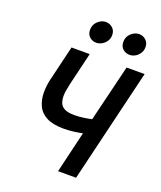

<svg xmlns="http://www.w3.org/2000/svg" viewBox="-161 -1000 925 1101"><g transform="rotate(20 301.5 -449.0)"><path d="M327 0 387 -253Q370 -249 338.5 -244.5Q307 -240 273 -240Q208 -240 169 -260Q130 -280 113 -316.5Q96 -353 96 -399Q96 -420 99 -442.5Q102 -465 108 -488L157 -693H268L220 -491Q216 -472 212.5 -453.5Q209 -435 209 -419Q209 -393 216.5 -374Q224 -355 245 -344.5Q266 -334 304 -334Q333 -334 362.5 -338.5Q392 -343 409 -347L493 -693H603L437 0ZM280 -767Q256 -767 239 -782.5Q222 -798 222 -825Q222 -857 244.5 -877.5Q267 -898 292 -898Q317 -898 334.5 -882Q352 -866 352 -839Q352 -818 341 -801.5Q330 -785 313.5 -776Q297 -767 280 -767ZM484 -767Q459 -767 442 -782.5Q425 -798 425 -825Q425 -857 447.5 -877.5Q470 -898 496 -898Q520 -898 537.5 -882Q555 -866 555 -839Q555 -818 544 -801.5Q533 -785 517 -776Q501 -767 484 -767Z"/></g></svg>

Font: Ubuntu Sans Mono Medium
Style: Italic
Weight: 500
Italic angle: -13.5°
Monospace: yes
Designer: Dalton Maag Ltd
Foundry: Dalton Maag Ltd
Version: Version 1.006